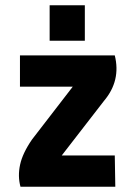

<svg xmlns="http://www.w3.org/2000/svg" viewBox="-20 -711 517 731"><path d="M169 -691H303V-556H169ZM56 -500H417Q441 -404 376 -327L215 -119H417L419 0H58Q47 -40 56.5 -84Q66 -128 102 -180L257 -381H56Z"/></svg>

Font: Panefresco 999wt
Style: Regular
Weight: 900
Version: Version 1.001